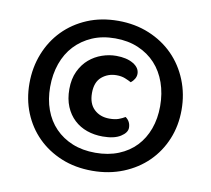

<svg xmlns="http://www.w3.org/2000/svg" viewBox="-71 -694 855 777"><g transform="rotate(10 356.5 -306.0)"><path d="M44 -303Q44 -368 66.5 -425Q89 -482 130 -524Q171 -566 228 -590Q285 -614 355 -614Q424 -614 482 -590Q540 -566 581.5 -524Q623 -482 646 -425Q669 -368 669 -303Q669 -238 646 -182.5Q623 -127 581.5 -86Q540 -45 482 -21.5Q424 2 355 2Q285 2 228 -21.5Q171 -45 130 -86Q89 -127 66.5 -182.5Q44 -238 44 -303ZM355 -542Q302 -542 260.5 -524Q219 -506 189.5 -474.5Q160 -443 144.5 -399Q129 -355 129 -303Q129 -252 144.5 -209.5Q160 -167 189.5 -136.5Q219 -106 260.5 -89Q302 -72 355 -72Q408 -72 450 -89Q492 -106 521 -136.5Q550 -167 565.5 -209.5Q581 -252 581 -303Q581 -355 565.5 -399Q550 -443 521 -474.5Q492 -506 450 -524Q408 -542 355 -542ZM386 -396Q351 -396 325.5 -374.5Q300 -353 300 -308Q300 -264 324.5 -241Q349 -218 387 -218Q410 -218 425 -223.5Q440 -229 451 -236Q472 -221 472 -195Q472 -175 446 -158.5Q420 -142 373 -142Q338 -142 308 -152.5Q278 -163 255.5 -184Q233 -205 220 -236Q207 -267 207 -308Q207 -350 222 -381.5Q237 -413 260.5 -433Q284 -453 313 -463Q342 -473 371 -473Q414 -473 441 -457Q468 -441 468 -416Q468 -405 462 -395Q456 -385 447 -378Q436 -384 421 -390Q406 -396 386 -396Z"/></g></svg>

Font: Baloo Da 2 SemiBold
Style: Regular
Weight: 600
Designer: Noopur Datye, Sulekha Rajkumar and Ek Type
Foundry: Ek Type
Version: Version 1.640;hotconv 1.0.111;makeotfexe 2.5.65597; ttfautoh